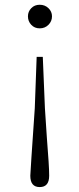

<svg xmlns="http://www.w3.org/2000/svg" viewBox="-20 -550 327 795"><path d="M195.3 -482.4Q195.3 -461.9 180.7 -447.3Q166 -432.6 144.5 -432.6Q123 -432.6 109.4 -447.3Q95.7 -461.9 95.7 -482.4Q95.7 -502 109.4 -516.1Q123 -530.3 144.5 -530.3Q166 -530.3 180.7 -516.1Q195.3 -502 195.3 -482.4ZM105.5 177.7Q105.5 166 124 -101.6L131.8 -314.5H157.2L166 -101.6Q168.9 -48.8 173.8 16.6Q178.7 82 181.2 118.2Q183.6 154.3 183.6 177.7Q183.6 224.6 144.5 224.6Q105.5 224.6 105.5 177.7Z"/></svg>

Font: GenYoMin TW TTF ExtraLight
Style: Regular
Weight: 250
Version: Version 1.300